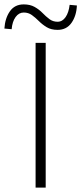

<svg xmlns="http://www.w3.org/2000/svg" viewBox="-65 -854 370 874"><path d="M97 0V-659H143V0ZM197 -718Q168 -718 148 -730Q128 -742 112 -758Q96 -774 80 -785.5Q64 -797 43 -797Q21 -797 6 -776.5Q-9 -756 -12 -721L-45 -724Q-42 -771 -20 -802.5Q2 -834 43 -834Q72 -834 92.5 -822.5Q113 -811 128.5 -795Q144 -779 160 -767Q176 -755 197 -755Q219 -755 233.5 -776Q248 -797 252 -832L285 -829Q283 -782 260.5 -750Q238 -718 197 -718Z"/></svg>

Font: Mada Light
Style: Regular
Weight: 300
Designer: Khaled Hosny
Version: Version 1.5